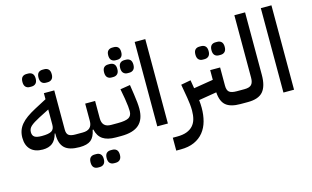

<svg xmlns="http://www.w3.org/2000/svg" viewBox="-110 -1064 2644 1626"><g transform="rotate(-15 1211.5 -251.5)"><path d="M475 0Q384 0 344.5 -37.5Q305 -75 305 -154V-166H300Q285 -110 253 -85.5Q221 -61 169 -61Q100 -61 63 -98Q26 -135 26 -202Q26 -236 36 -264.5Q46 -293 67 -318Q88 -343 119.5 -365.5Q151 -388 194 -411L300 -467V-520H391V-176Q391 -140 409 -126.5Q427 -113 466 -113H499V-24ZM191 -174Q251 -174 275.5 -189Q300 -204 300 -242V-377L210 -331Q156 -303 132 -281.5Q108 -260 108 -229Q108 -200 126.5 -187Q145 -174 191 -174ZM340 -601Q317 -601 303.5 -615Q290 -629 290 -658Q290 -688 303.5 -701.5Q317 -715 340 -715H355Q378 -715 392 -701.5Q406 -688 406 -658Q406 -629 392 -615Q378 -601 355 -601ZM199 -601Q176 -601 162.5 -615Q149 -629 149 -658Q149 -688 162.5 -701.5Q176 -715 199 -715H214Q237 -715 251 -701.5Q265 -688 265 -658Q265 -629 251 -615Q237 -601 214 -601Z M475 -89 499 -113H532Q615 -113 615 -192V-344H702V-192Q702 -113 780 -113H818V-24L793 0Q719 0 678.5 -27.5Q638 -55 625 -114H619Q607 -52 574.5 -26Q542 0 475 0ZM721 207Q698 207 684.5 193Q671 179 671 150Q671 120 684.5 106.5Q698 93 721 93H736Q759 93 773 106.5Q787 120 787 150Q787 179 773 193Q759 207 736 207ZM580 207Q557 207 543.5 193Q530 179 530 150Q530 120 543.5 106.5Q557 93 580 93H595Q618 93 632 106.5Q646 120 646 150Q646 179 632 193Q618 207 595 207Z M794 -89 818 -113H839Q907 -113 935 -128.5Q963 -144 963 -185Q963 -202 960.5 -228Q958 -254 951 -297L935 -384L1022 -398L1035 -311Q1047 -231 1047 -185Q1047 -91 996 -45.5Q945 0 839 0H794ZM1030 -500Q1007 -500 993 -514Q979 -528 979 -557Q979 -587 993 -600.5Q1007 -614 1030 -614H1044Q1067 -614 1081 -600.5Q1095 -587 1095 -557Q1095 -528 1081 -514Q1067 -500 1044 -500ZM888 -500Q865 -500 851.5 -514Q838 -528 838 -557Q838 -587 851.5 -600.5Q865 -614 888 -614H903Q926 -614 940 -600.5Q954 -587 954 -557Q954 -528 940 -514Q926 -500 903 -500ZM959 -632Q937 -632 923 -645.5Q909 -659 909 -688Q909 -717 923 -730Q937 -743 959 -743H974Q996 -743 1009.5 -730Q1023 -717 1023 -688Q1023 -659 1009.5 -645.5Q996 -632 974 -632Z M1155 -740H1248V0H1155Z M1257 127H1295Q1346 127 1380 114Q1414 101 1435 77.5Q1456 54 1465 21Q1474 -12 1474 -53Q1474 -80 1471 -109Q1468 -138 1463 -167L1442 -288L1528 -304L1540 -231L1711 -259V-344H1798V-185Q1798 -143 1817.5 -128Q1837 -113 1882 -113H1915V-24L1890 0H1885Q1798 0 1757.5 -34.5Q1717 -69 1712 -149L1555 -123Q1557 -104 1558 -87Q1559 -70 1559 -54Q1559 8 1544.5 61.5Q1530 115 1498 155Q1466 195 1416 217.5Q1366 240 1296 240H1257ZM1815 -446Q1792 -446 1778.5 -460Q1765 -474 1765 -503Q1765 -533 1778.5 -546.5Q1792 -560 1815 -560H1830Q1853 -560 1867 -546.5Q1881 -533 1881 -503Q1881 -474 1867 -460Q1853 -446 1830 -446ZM1674 -446Q1651 -446 1637.5 -460Q1624 -474 1624 -503Q1624 -533 1637.5 -546.5Q1651 -560 1674 -560H1689Q1712 -560 1726 -546.5Q1740 -533 1740 -503Q1740 -474 1726 -460Q1712 -446 1689 -446Z M1891 -89 1915 -113H1950Q1994 -113 2011.5 -132Q2029 -151 2029 -192V-740H2123V-192Q2123 -93 2083 -46.5Q2043 0 1950 0H1891Z M2261 -740H2354V0H2261Z"/></g></svg>

Font: IBM Plex Arabic Medium
Style: Regular
Weight: 500
Designer: Mike Abbink, Paul van der Laan, Pieter van Rosmalen, Wael Morcos, Khajak Apelian
Foundry: Bold Monday
Version: Version 1.0